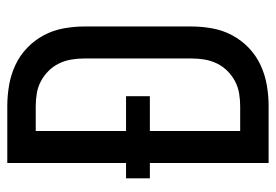

<svg xmlns="http://www.w3.org/2000/svg" viewBox="-138 -638 775 540"><g transform="rotate(-90 250.0 -367.5)"><path d="M222 0H62V-334H19V-401H62V-735H222Q251 -735 280.5 -730Q310 -725 337 -712.5Q364 -700 385.5 -679.5Q407 -659 421 -633Q435 -607 440.5 -577.5Q446 -548 446 -519V-216Q446 -187 440.5 -157.5Q435 -128 421 -102Q407 -76 385.5 -55.5Q364 -35 337 -22.5Q310 -10 280.5 -5Q251 0 222 0ZM152 -80H222Q240 -80 258 -83Q276 -86 292 -94.5Q308 -103 321 -116Q334 -129 342 -145.5Q350 -162 353 -180Q356 -198 356 -216V-519Q356 -537 353 -555Q350 -573 342 -589.5Q334 -606 321 -619Q308 -632 292 -640.5Q276 -649 258 -652Q240 -655 222 -655H152V-401H250V-334H152Z"/></g></svg>

Font: Iosevka Medium
Style: Regular
Weight: 500
Monospace: yes
Designer: Belleve Invis
Foundry: Belleve Invis
Version: Version 32.5.0; ttfautohint (v1.8.4)